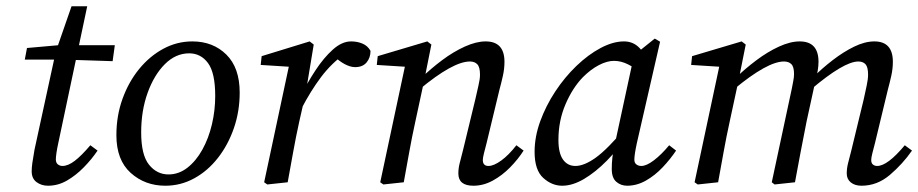

<svg xmlns="http://www.w3.org/2000/svg" viewBox="-20 -581 2927 612"><path d="M59 -391 66 -428 190 -439V-437H346L339 -386L186 -391ZM90 -104 158 -417 208 -561H258L166 -126Q162 -108 160 -94Q158 -80 158 -73Q158 -62 164.5 -57Q171 -52 179 -52Q197 -52 218.5 -68.5Q240 -85 268 -118L291 -101Q272 -73 247 -47.5Q222 -22 193.5 -5.5Q165 11 133 11Q112 11 96.5 -0.5Q81 -12 81 -35Q81 -46 83 -61Q85 -76 90 -104Z M507 11Q442 11 396.5 -30Q351 -71 351 -150Q351 -212 370.5 -266Q390 -320 423.5 -361Q457 -402 500.5 -425.5Q544 -449 593 -449Q659 -449 701.5 -407Q744 -365 744 -286Q744 -226 725.5 -172.5Q707 -119 674.5 -77.5Q642 -36 599 -12.5Q556 11 507 11ZM517 -25Q550 -25 577.5 -46.5Q605 -68 625 -104Q645 -140 655.5 -184.5Q666 -229 666 -275Q666 -349 643 -380Q620 -411 583 -411Q540 -411 505.5 -376.5Q471 -342 450.5 -285Q430 -228 430 -159Q430 -87 455 -56Q480 -25 517 -25Z M940 -233V-277Q960 -318 986 -357.5Q1012 -397 1041 -423Q1070 -449 1099 -449Q1119 -449 1135.5 -442Q1152 -435 1161 -419Q1161 -397 1148.5 -382Q1136 -367 1112 -367Q1097 -367 1079 -376.5Q1061 -386 1045 -402L1034 -413L1080 -410Q1037 -380 1003.5 -335.5Q970 -291 940 -233ZM822 0 903 -380 922 -367 811 -374 814 -402 967 -449 980 -439 957 -300 954 -282 934 -194Q923 -144 914.5 -96.5Q906 -49 897 0L832 7Z M1441 -28Q1441 -44 1445 -60Q1449 -76 1456 -103L1495 -264Q1500 -287 1505 -308Q1510 -329 1510 -343Q1510 -367 1501.5 -376Q1493 -385 1478 -385Q1424 -385 1317 -296L1321 -331Q1353 -362 1389 -389Q1425 -416 1461.5 -432.5Q1498 -449 1528 -449Q1588 -449 1588 -384Q1588 -362 1583 -339.5Q1578 -317 1572 -295L1531 -125Q1526 -106 1522.5 -92Q1519 -78 1519 -71Q1519 -52 1537 -52Q1554 -52 1578 -69.5Q1602 -87 1626 -118L1649 -101Q1631 -73 1606 -47.5Q1581 -22 1551 -5.5Q1521 11 1489 11Q1441 11 1441 -28ZM1267 0 1202 7 1192 0 1273 -380 1292 -367 1181 -374 1184 -402 1342 -449 1355 -439 1332 -324 1304 -194Q1293 -144 1284.5 -96.5Q1276 -49 1267 0Z M1772 11Q1739 11 1711.5 -14Q1684 -39 1684 -97Q1684 -145 1702 -194.5Q1720 -244 1750 -289.5Q1780 -335 1817.5 -371Q1855 -407 1894.5 -428Q1934 -449 1969 -449Q1999 -449 2019 -427.5Q2039 -406 2057 -375L2022 -349Q2005 -364 1982.5 -375.5Q1960 -387 1937 -387Q1915 -387 1889 -373.5Q1863 -360 1838 -335Q1805 -301 1782.5 -248.5Q1760 -196 1760 -135Q1760 -93 1774.5 -72.5Q1789 -52 1814 -52Q1842 -52 1879 -78.5Q1916 -105 1974 -174L1982 -153Q1951 -106 1914.5 -69Q1878 -32 1841.5 -10.5Q1805 11 1772 11ZM1979 11Q1959 11 1944.5 -1.5Q1930 -14 1930 -42Q1930 -62 1932 -79Q1934 -96 1939 -118L2001 -405L2067 -458L2084 -448L2010 -125Q2002 -88 2002 -72Q2002 -62 2008.5 -57Q2015 -52 2024 -52Q2041 -52 2065 -70.5Q2089 -89 2113 -118L2135 -101Q2117 -74 2092.5 -48Q2068 -22 2039 -5.5Q2010 11 1979 11Z M2726 11Q2705 11 2692 0.5Q2679 -10 2679 -28Q2679 -44 2683 -60Q2687 -76 2694 -103L2733 -264Q2738 -287 2742.5 -308Q2747 -329 2747 -343Q2747 -367 2739 -376Q2731 -385 2716 -385Q2670 -385 2565 -296L2569 -332Q2600 -363 2634.5 -389.5Q2669 -416 2703 -432.5Q2737 -449 2767 -449Q2826 -449 2826 -384Q2826 -362 2821 -339.5Q2816 -317 2810 -295L2769 -125Q2764 -106 2760.5 -92Q2757 -78 2757 -71Q2757 -61 2762.5 -56.5Q2768 -52 2776 -52Q2809 -52 2864 -118L2887 -101Q2857 -58 2816.5 -23.5Q2776 11 2726 11ZM2269 0 2204 7 2194 0 2275 -380 2294 -367 2183 -374 2186 -402 2344 -449 2357 -439 2334 -324 2306 -194Q2295 -144 2286.5 -96.5Q2278 -49 2269 0ZM2514 0 2449 7 2440 0 2504 -299Q2506 -310 2508.5 -322.5Q2511 -335 2511 -345Q2511 -368 2502.5 -376.5Q2494 -385 2479 -385Q2426 -385 2319 -296L2323 -331Q2355 -362 2391 -389Q2427 -416 2463 -432.5Q2499 -449 2529 -449Q2589 -449 2589 -384Q2589 -371 2586.5 -356Q2584 -341 2580 -327L2551 -194Q2541 -144 2532 -96.5Q2523 -49 2514 0Z"/></svg>

Font: Lisu Bosa Light
Style: Italic
Weight: 300
Italic angle: -19°
Designer: David Morse, Annie Olsen, Victor Gaultney, Frank Grießhammer (Latin)
Foundry: SIL International
Version: Version 2.000